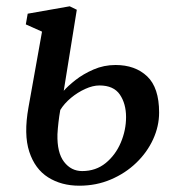

<svg xmlns="http://www.w3.org/2000/svg" viewBox="-20 -579 562 610"><path d="M232 11Q175 11 133 -15.5Q91 -42 73 -97Q55 -152 70.5 -238L113.5 -478.5L62 -501.5L68 -535.5L201.5 -559L224 -548L182.5 -290.5Q195.5 -305.5 220 -324.8Q244.5 -344 277.2 -358.2Q310 -372.5 347 -372.5Q409.5 -372.5 447.5 -336.5Q485.5 -300.5 485.5 -221.5Q485.5 -178 466.5 -136.5Q447.5 -95 413 -61.8Q378.5 -28.5 332.2 -8.8Q286 11 232 11ZM241 -35.5Q284.5 -35.5 315.8 -61Q347 -86.5 363.8 -126Q380.5 -165.5 380.5 -207Q380.5 -249.5 360.8 -278.5Q341 -307.5 296 -307.5Q275 -307.5 250.8 -296.5Q226.5 -285.5 205.2 -267.8Q184 -250 171.5 -229.5Q168 -210 165.8 -190.5Q163.5 -171 162.5 -152.5Q161 -94 183.5 -64.8Q206 -35.5 241 -35.5Z"/></svg>

Font: Merriweather Text Regular
Style: Italic
Weight: 400
Italic angle: -7.8°
Designer: Eben Sorkin
Foundry: Eben Sorkin
Version: Version 2.100; ttfautohint (v1.7.19-72a1) -l 8 -r 50 -G 200 